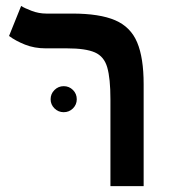

<svg xmlns="http://www.w3.org/2000/svg" viewBox="-20 -632 626 652"><path d="M467.8 -346.2V0H355V-294.9Q355 -365.7 344.2 -403.1Q333.5 -440.4 302 -454.1Q270.5 -467.8 208 -467.8H135.7Q96.7 -467.8 64.9 -480.5Q33.2 -493.2 10.7 -509.8L51.8 -611.8Q63 -604.5 87.4 -595.2Q111.8 -585.9 137.2 -585.9H225.1Q318.4 -585.9 371.1 -563.2Q423.8 -540.5 445.8 -488Q467.8 -435.5 467.8 -346.2ZM196.3 -251Q178.2 -251 165 -263.9Q151.9 -276.9 151.9 -294.9Q151.9 -313.5 165 -326.4Q178.2 -339.4 196.3 -339.4Q214.8 -339.4 227.8 -326.4Q240.7 -313.5 240.7 -294.9Q240.7 -276.9 227.8 -263.9Q214.8 -251 196.3 -251Z"/></svg>

Font: Cascadia Code SemiBold
Style: Regular
Weight: 600
Monospace: yes
Designer: Aaron Bell
Foundry: Saja Typeworks
Version: Version 2404.023; ttfautohint (v1.8.4)